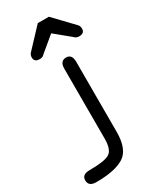

<svg xmlns="http://www.w3.org/2000/svg" viewBox="-327 -744 804 979"><g transform="rotate(-30 74.5 -255.0)"><path d="M150.4 0Q150.4 102.5 97.2 136.7Q43.9 170.9 -67.4 170.9Q-112.3 170.9 -112.3 134.8Q-112.3 100.6 -67.4 100.6Q20.5 100.6 50.3 83Q80.1 65.4 80.1 0V-412.1Q80.1 -457 116.2 -457Q150.4 -457 150.4 -412.1ZM-27.3 -567.4 79.1 -680.7H144.5L252.9 -567.4Q260.7 -557.6 260.7 -543.9Q260.7 -516.6 228.5 -516.6Q221.7 -516.6 215.8 -518.6Q210 -520.5 207.5 -522.5Q205.1 -524.4 200.2 -529.3L194.3 -534.2L112.3 -601.6L31.2 -534.2Q29.3 -533.2 25.4 -529.3Q21.5 -525.4 18.6 -522.9Q15.6 -520.5 9.8 -518.6Q3.9 -516.6 -2.9 -516.6Q-35.2 -516.6 -35.2 -543.9Q-35.2 -557.6 -27.3 -567.4Z"/></g></svg>

Font: Jura
Style: DemiBold
Weight: 600
Version: Version 2.4